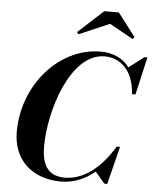

<svg xmlns="http://www.w3.org/2000/svg" viewBox="-64 -1048 897 1112"><g transform="rotate(5 384.5 -492.5)"><path d="M536.5 -925 673.5 -849 684.5 -860 581.5 -995H496.5L349.5 -860L360 -849ZM332.5 10C407.5 10 473.5 -19.5 528.5 -65L584 0H601L656 -220H636.5C568.5 -105.5 470.5 -14.5 351.5 -14.5C247.5 -14.5 217.5 -88 217.5 -185C217.5 -392 323.5 -734.5 522.5 -734.5C603.5 -734.5 689 -679 698.5 -530H718.5L769 -750H752L664 -683C627 -732.5 569.5 -760 497.5 -760C254.5 -760 52.5 -528 52.5 -255C52.5 -92 164.5 10 332.5 10Z"/></g></svg>

Font: Bodoni* 11pt
Style: Bold Italic
Weight: 700
Italic angle: -13°
Version: Version 2.3